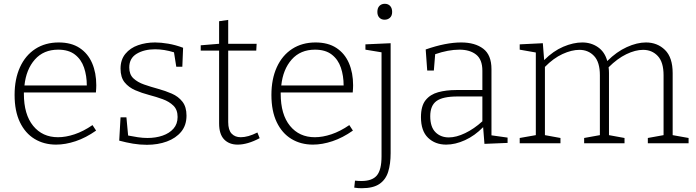

<svg xmlns="http://www.w3.org/2000/svg" viewBox="-20 -756 3674 1013"><path d="M276 7Q212 7 162.5 -23Q113 -53 85 -111.5Q57 -170 57 -255Q57 -339 85.5 -401.5Q114 -464 166.5 -498Q219 -532 290 -532Q356 -532 400 -503Q444 -474 466 -423Q488 -372 488 -306Q488 -298 487.5 -289.5Q487 -281 486 -268H106Q106 -265 106 -261Q106 -152 155 -92Q204 -32 286 -32Q327 -32 373.5 -47.5Q420 -63 468 -96L487 -67Q433 -29 379 -11Q325 7 276 7ZM287 -494Q210 -494 164 -442Q118 -390 109 -305H438Q438 -356 423.5 -399Q409 -442 375.5 -468Q342 -494 287 -494Z M662 -400Q662 -363 684 -342.5Q706 -322 740.5 -310Q775 -298 813.5 -287.5Q852 -277 886.5 -262Q921 -247 942.5 -219.5Q964 -192 964 -146Q964 -95 936 -61Q908 -27 860.5 -9.5Q813 8 755 8Q718 8 682 2Q646 -4 609 -14L616 -137H647L656 -41Q680 -36 707 -32Q734 -28 758 -28Q802 -28 838 -40.5Q874 -53 895.5 -77.5Q917 -102 917 -139Q917 -177 895 -198.5Q873 -220 839 -232.5Q805 -245 766.5 -255Q728 -265 693.5 -280Q659 -295 637.5 -321.5Q616 -348 616 -394Q616 -441 641.5 -472Q667 -503 708.5 -517.5Q750 -532 798 -532Q829 -532 867.5 -525.5Q906 -519 946 -504L942 -404H910L898 -480Q846 -496 798 -496Q741 -496 701.5 -472.5Q662 -449 662 -400Z M1234 7Q1189 7 1162.5 -20.5Q1136 -48 1136 -105V-489H1039V-517L1136 -525V-644L1184 -651V-525H1334L1332 -489H1184V-112Q1184 -70 1202 -51Q1220 -32 1250 -32Q1289 -32 1338 -57L1350 -27Q1286 7 1234 7Z M1631 7Q1567 7 1517.5 -23Q1468 -53 1440 -111.5Q1412 -170 1412 -255Q1412 -339 1440.5 -401.5Q1469 -464 1521.5 -498Q1574 -532 1645 -532Q1711 -532 1755 -503Q1799 -474 1821 -423Q1843 -372 1843 -306Q1843 -298 1842.5 -289.5Q1842 -281 1841 -268H1461Q1461 -265 1461 -261Q1461 -152 1510 -92Q1559 -32 1641 -32Q1682 -32 1728.5 -47.5Q1775 -63 1823 -96L1842 -67Q1788 -29 1734 -11Q1680 7 1631 7ZM1642 -494Q1565 -494 1519 -442Q1473 -390 1464 -305H1793Q1793 -356 1778.5 -399Q1764 -442 1730.5 -468Q1697 -494 1642 -494Z M1889 237Q1881 237 1870.5 236.5Q1860 236 1849 234L1853 197Q1863 198 1871 198.5Q1879 199 1887 199Q1944 199 1968.5 169.5Q1993 140 1993 69V-480L1908 -494V-522L2041 -528V52Q2041 109 2028 150.5Q2015 192 1982 214.5Q1949 237 1889 237ZM2009 -652Q1992 -652 1981.5 -663Q1971 -674 1971 -693Q1971 -714 1982 -725Q1993 -736 2010 -736Q2028 -736 2038.5 -724.5Q2049 -713 2049 -693Q2049 -673 2037.5 -662.5Q2026 -652 2009 -652Z M2536 3 2529 -85Q2485 -40 2433.5 -16.5Q2382 7 2334 7Q2276 7 2238.5 -29Q2201 -65 2201 -138Q2201 -197 2225.5 -227.5Q2250 -258 2292 -269.5Q2334 -281 2387 -281H2525V-383Q2525 -442 2492 -468Q2459 -494 2404 -494Q2345 -494 2276 -470L2269 -384H2234L2226 -495Q2332 -532 2413 -532Q2486 -532 2529.5 -499Q2573 -466 2573 -391V-42L2658 -30V-2ZM2250 -143Q2250 -86 2277.5 -58.5Q2305 -31 2348 -31Q2387 -31 2434 -53.5Q2481 -76 2525 -116V-247H2394Q2316 -247 2283 -223Q2250 -199 2250 -143Z M2937 -28V0H2722V-28L2807 -43V-479L2722 -494V-522L2844 -528L2851 -439Q2899 -487 2952 -509.5Q3005 -532 3052 -532Q3099 -532 3135 -507Q3171 -482 3184 -434Q3233 -483 3287 -507.5Q3341 -532 3388 -532Q3448 -532 3488.5 -492.5Q3529 -453 3529 -370V-43L3613 -28V0H3398V-28L3481 -43V-359Q3481 -428 3450.5 -460.5Q3420 -493 3373 -493Q3332 -493 3284.5 -470Q3237 -447 3191 -401Q3193 -387 3193 -371V-43L3275 -28V0H3062V-28L3145 -43V-359Q3145 -428 3114.5 -460.5Q3084 -493 3037 -493Q2996 -493 2948 -471Q2900 -449 2855 -403V-43Z"/></svg>

Font: Bitter Light
Style: Regular
Weight: 300
Designer: Sol Matas, and Bitter project Authors
Foundry: Sol Matas
Version: Version 2.001